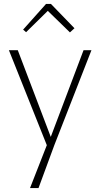

<svg xmlns="http://www.w3.org/2000/svg" viewBox="-20 -735 509 972"><path d="M112 -572 97 -585 213 -715H238L357 -592L334 -571L222 -680ZM132 217 217 0 25 -481H70L237 -42L403 -481H443L255 0L175 217Z"/></svg>

Font: Cantarell Light
Style: Regular
Weight: 300
Designer: Dave Crossland, Nikolaus Waxweiler, Florian Fecher, Jacques Le Bailly, Eben Sorkin, Alexei Vanyashin, Alexios Zavras, Em
Version: Version 0.303